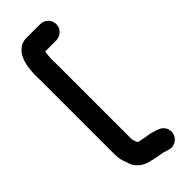

<svg xmlns="http://www.w3.org/2000/svg" viewBox="-302 -767 1000 1000"><g transform="rotate(-45 197.5 -267.5)"><path d="M256 -737H153C134 -737 116 -731 101 -718C60 -685 50 -625 50 -551C51 -540 51 -530 51 -520V13C51 43 56 68 66 88C66 89 66 91 67 92C75 130 108 159 144 170L168 176C189 181 210 185 231 188C233 188 235 189 238 190L268 199C304 210 334 186 342 160C353 124 330 94 304 86L294 82C280 78 265 72 250 70C225 67 205 62 181 57C176 46 174 37 170 25V-520C170 -531 170 -542 169 -555C169 -564 169 -573 170 -580C170 -595 172 -603 174 -614C174 -615 174 -616 175 -618H256C289 -618 316 -645 316 -678C316 -711 289 -737 256 -737Z"/></g></svg>

Font: Electronic
Style: Nord
Weight: 900
Version: Version 1.011